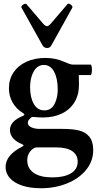

<svg xmlns="http://www.w3.org/2000/svg" viewBox="-20 -735 519 1028"><path d="M314.9 -44.9Q367.2 -44.9 402.1 -36.6Q437 -28.3 458 -3.4Q479 21.5 479 68.8Q479 128.4 440.7 175Q402.3 221.7 338.1 247.3Q273.9 272.9 199.7 272.9Q140.6 272.9 97.7 258.3Q54.7 243.7 32.2 217.8Q9.8 191.9 9.8 159.2Q9.8 95.2 99.1 49.8Q106 46.9 106 43Q106 40.5 98.1 37.1Q65.9 23.9 49.6 4.4Q33.2 -15.1 33.2 -38.6Q33.2 -63 50.5 -81.5Q67.9 -100.1 104 -115.2Q110.4 -118.2 110.4 -121.6Q110.4 -125 103 -129.9Q65.9 -152.8 46.9 -187Q27.8 -221.2 27.8 -262.2Q27.8 -310.1 52.2 -346.9Q76.7 -383.8 121.1 -404.3Q165.5 -424.8 223.1 -424.8Q278.3 -424.8 324.2 -403.8Q356.4 -389.2 369.1 -389.2H465.3Q468.3 -389.2 470.2 -380.9Q472.2 -372.6 472.2 -361.3Q472.2 -350.1 470.2 -341.6Q468.3 -333 465.3 -333H401.9Q402.8 -314.5 402.8 -280.8Q402.8 -226.6 378.4 -187Q354 -147.5 310.3 -126.7Q266.6 -106 210 -106Q186 -106 158.2 -108.9Q150.4 -108.9 147 -106Q137.7 -98.1 133.3 -91.6Q128.9 -85 128.9 -77.6Q128.9 -62 147.5 -53.5Q166 -44.9 190.9 -44.9ZM141.1 -268.1Q141.1 -213.4 160.9 -178.7Q180.7 -144 217.3 -144Q254.9 -144 272 -178Q289.1 -211.9 289.1 -254.9Q289.1 -315.4 269.5 -351.3Q250 -387.2 215.3 -387.2Q180.2 -387.2 160.6 -352.8Q141.1 -318.4 141.1 -268.1ZM396 130.4Q396 94.2 366.7 74.2Q337.4 54.2 280.8 54.2H176.8Q167 54.2 157.2 61Q126 83.5 126 123.5Q126 166.5 160.9 190.7Q195.8 214.8 260.7 214.8Q323.7 214.8 359.9 192.9Q396 170.9 396 130.4ZM207.5 -492.7 95.2 -693.8Q91.3 -700.7 103.5 -710Q109.9 -714.8 116.2 -714.8Q120.1 -714.8 121.6 -712.9L210.4 -608.9Q223.1 -594.7 231.4 -594.7Q239.7 -594.7 252.4 -608.9L341.3 -712.9Q343.3 -715.3 347.2 -715.3Q352.5 -715.3 359.4 -710Q370.6 -701.2 367.2 -693.8L255.4 -492.7Q251 -484.9 245.6 -481.4Q240.2 -478 232.4 -478Q215.8 -478 207.5 -492.7Z"/></svg>

Font: JuniusX
Style: Bold
Weight: 700
Designer: Peter S. Baker
Foundry: Briery Creek Software
Version: Version 1.004